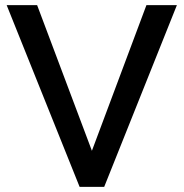

<svg xmlns="http://www.w3.org/2000/svg" viewBox="-20 -730 718 750"><path d="M125 -710 339 -141 552 -710H671L387 0H291L6 -710Z"/></svg>

Font: IngvarSans
Style: Regular
Weight: 600
Version: Version 3.000